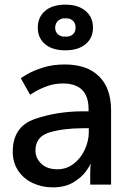

<svg xmlns="http://www.w3.org/2000/svg" viewBox="-20 -796 568 828"><path d="M340 -316H362V-325Q362 -436 251 -436Q216 -436 185 -425Q154 -414 132 -401Q110 -388 110 -387L70 -458Q70 -460 96.5 -475.5Q123 -491 165 -504.5Q207 -518 259 -518Q355 -518 407 -467Q459 -416 459 -320V0H369V-48Q369 -64 370 -74.5Q371 -85 371 -88H369Q369 -83 351 -57.5Q333 -32 297 -10Q261 12 207 12Q162 12 122.5 -6Q83 -24 59 -59Q35 -94 35 -142Q35 -250 130.5 -283Q226 -316 340 -316ZM228 -66Q267 -66 298 -90Q329 -114 346 -151.5Q363 -189 363 -227V-243H338Q254 -243 193.5 -225Q133 -207 133 -147Q133 -114 158 -90Q183 -66 228 -66ZM143 -677Q143 -722 174.5 -749Q206 -776 262 -776Q317 -776 349 -749Q381 -722 381 -677Q381 -632 349 -605.5Q317 -579 262 -579Q206 -579 174.5 -605.5Q143 -632 143 -677ZM306 -677Q306 -696 294 -707Q282 -718 262 -717Q243 -718 230.5 -706.5Q218 -695 218 -676Q218 -658 230.5 -647.5Q243 -637 262 -638Q282 -637 294 -647.5Q306 -658 306 -677Z"/></svg>

Font: Museo Sans Medium
Style: Regular
Weight: 500
Designer: Jos Buivenga
Foundry: Jos Buivenga & Rosetta Type Foundry (extension, remastering)
Version: Version 3.600;PS 1.000;hotconv 1.0.88;makeotf.lib2.5.647800;